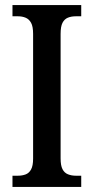

<svg xmlns="http://www.w3.org/2000/svg" viewBox="-20 -734 367 754"><path d="M29 0V-44H51Q67 -44 80.5 -49Q94 -54 102 -68.5Q110 -83 110 -111V-601Q110 -630 102 -644.5Q94 -659 80.5 -664.5Q67 -670 51 -670H29V-714H299V-670H277Q260 -670 246.5 -664.5Q233 -659 225.5 -644.5Q218 -630 218 -601V-112Q218 -84 225.5 -69.5Q233 -55 247 -49.5Q261 -44 277 -44H299V0Z"/></svg>

Font: Noto Serif Khmer Condensed Medium
Style: Regular
Weight: 500
Width: 3
Designer: Danh Hong and the Monotype Design Team
Foundry: Monotype Imaging Inc.
Version: Version 2.004